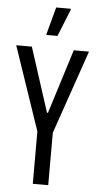

<svg xmlns="http://www.w3.org/2000/svg" viewBox="-61 -931 488 967"><g transform="rotate(5 183.0 -447.5)"><path d="M143 0V-265L-1 -688H78L183 -363H188L290 -688H367L221 -265V0ZM146 -753V-758L183 -895H257V-890L202 -753Z"/></g></svg>

Font: Saira ExtraCondensed Medium
Style: Regular
Weight: 500
Width: 2
Designer: Hector Gatti with collaboration of the Omnibus-Type team
Foundry: Omnibus-Type
Version: Version 1.101